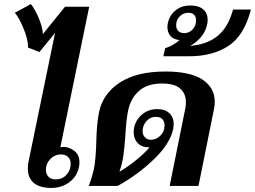

<svg xmlns="http://www.w3.org/2000/svg" viewBox="-20 -915 1255 945"><path d="M117 -86Q117 -105 121 -122L251 -753L174 -659L118 -681Q119 -719 96 -774.5Q73 -830 53 -852L132 -895Q153 -869 171.5 -824Q190 -779 191 -747L300 -882H419L277 -190Q287 -192 293 -192Q319 -192 345 -173Q371 -154 371 -116Q371 -102 369 -94Q359 -46 321 -18Q283 10 233 10Q176 10 146.5 -14.5Q117 -39 117 -86ZM328 -109Q328 -130 315 -142.5Q302 -155 280 -155Q250 -155 228 -132.5Q206 -110 206 -80Q206 -58 218.5 -45Q231 -32 255 -32Q286 -32 307 -54.5Q328 -77 328 -109Z M442 -81Q452 -134 454 -218Q456 -306 467 -361Q486 -454 569.5 -508.5Q653 -563 794 -563Q917 -563 977 -523Q1037 -483 1037 -414Q1037 -394 1033 -377L957 0H815L891 -376Q895 -392 895 -412Q895 -454 867 -479Q839 -504 777 -504Q705 -504 663.5 -467Q622 -430 610 -368Q601 -323 597 -249Q593 -190 587.5 -150.5Q582 -111 568 -70Q607 -92 650 -127Q693 -162 716 -190H712Q677 -190 657.5 -211Q638 -232 638 -263Q638 -311 671.5 -344.5Q705 -378 754 -378Q793 -378 814 -357.5Q835 -337 835 -304Q835 -297 833 -283Q818 -208 737 -130.5Q656 -53 559 0H417Q432 -39 442 -81ZM790 -297Q790 -316 779.5 -328Q769 -340 746 -340Q720 -340 701 -319Q682 -298 682 -270Q682 -251 693.5 -239Q705 -227 723 -227Q749 -227 769.5 -247.5Q790 -268 790 -297Z M793 -678Q809 -682 829.5 -693.5Q850 -705 863 -718Q832 -721 818 -739Q804 -757 804 -782Q804 -806 816.5 -830.5Q829 -855 854.5 -871.5Q880 -888 917 -888Q958 -888 980 -869Q1002 -850 1002 -819Q1002 -805 1000 -798Q988 -731 916 -689Q999 -696 1051 -738Q1103 -780 1127 -868H1215Q1182 -740 1104.5 -689Q1027 -638 909 -638H784ZM945 -815Q945 -832 935.5 -842Q926 -852 908 -852Q882 -852 864.5 -834.5Q847 -817 847 -791Q847 -773 857.5 -762.5Q868 -752 887 -752Q911 -752 928 -770Q945 -788 945 -815Z"/></svg>

Font: Taviraj SemiBold
Style: Italic
Weight: 600
Italic angle: -12°
Designer: Katatrad Team
Foundry: CadsonDemak
Version: Version 1.001